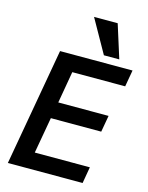

<svg xmlns="http://www.w3.org/2000/svg" viewBox="-140 -1060 881 1145"><g transform="rotate(15 300.0 -487.0)"><path d="M151.5 -725H599L581 -622.5H254.5L220.5 -426.5H531L513 -324.5H202L162.5 -101.5H502.5L485 0H23.5ZM294.5 -974.5H440.5L505.5 -768.5H410.5Z"/></g></svg>

Font: JuliaMono SemiBold
Style: Italic
Weight: 600
Italic angle: -9°
Monospace: yes
Designer: cormullion
Foundry: corm
Version: Version 0.056; ttfautohint (v1.8.4)